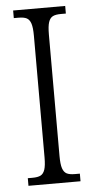

<svg xmlns="http://www.w3.org/2000/svg" viewBox="-52 -746 381 779"><g transform="rotate(-5 138.0 -357.0)"><path d="M32 -31H51Q73 -31 84.5 -37Q96 -43 101.5 -59.5Q107 -76 107 -109V-604Q107 -638 101.5 -654.5Q96 -671 84.5 -677Q73 -683 51 -683H32V-714H244V-683H224Q202 -683 190.5 -677Q179 -671 173.5 -654.5Q168 -638 168 -604V-110Q168 -76 173.5 -59.5Q179 -43 190.5 -37Q202 -31 224 -31H244V0H32Z"/></g></svg>

Font: Noto Serif CondLight
Style: Regular
Weight: 300
Width: 3
Designer: Monotype Design Team
Foundry: Monotype Imaging Inc.
Version: Version 1.001